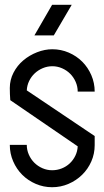

<svg xmlns="http://www.w3.org/2000/svg" viewBox="-20 -783 436 803"><path d="M376 -176Q376 -140 362 -108Q348 -76 323.5 -52Q299 -28 266.5 -14Q234 0 198 0Q162 0 129.5 -14Q97 -28 73 -52Q49 -76 35 -108.5Q21 -141 21 -177H92Q92 -156 100.5 -136.5Q109 -117 123.5 -102.5Q138 -88 157.5 -79.5Q177 -71 198 -71Q219 -71 238 -78.5Q257 -86 271.5 -99.5Q286 -113 295 -131.5Q304 -150 305 -171L23 -364Q22 -377 21.5 -389.5Q21 -402 21 -415Q21 -449 36.5 -479Q52 -509 77.5 -530.5Q103 -552 135 -564.5Q167 -577 199 -577Q235 -577 267.5 -563Q300 -549 324 -525Q348 -501 362 -468.5Q376 -436 376 -400H305Q305 -421 296.5 -440.5Q288 -460 273.5 -474.5Q259 -489 239.5 -497.5Q220 -506 199 -506Q178 -506 159 -498Q140 -490 125.5 -476.5Q111 -463 102 -444.5Q93 -426 92 -405L376 -214ZM198 -763H280L205 -635H124L198 -763Z"/></svg>

Font: Googee
Style: Regular
Weight: 400
Designer: Peter Wiegel
Foundry: CATFonts Peter Wiegel
Version: 1.000